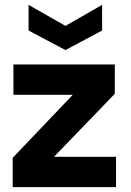

<svg xmlns="http://www.w3.org/2000/svg" viewBox="-20 -766 538 786"><path d="M32 0V-120L278 -378H35V-502H450V-382L201 -124H455V0ZM248 -561 97 -641V-746L248 -660L398 -746V-641Z"/></svg>

Font: DM Sans 16pt Black
Style: Regular
Weight: 900
Version: Version 4.004;gftools[0.9.30]